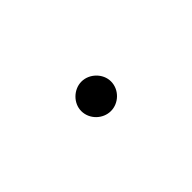

<svg xmlns="http://www.w3.org/2000/svg" viewBox="-9 -188 321 321"><g transform="rotate(-45 152.0 -27.0)"><path d="M151.9 7.8C170.4 7.8 187 -7.8 187 -27.3C187 -45.9 170.4 -62 151.9 -62C133.3 -62 116.7 -45.9 116.7 -27.3C116.7 -7.8 133.3 7.8 151.9 7.8Z"/></g></svg>

Font: Now ExtraLight
Style: Regular
Weight: 200
Designer: Alfredo Marco Pradil
Foundry: Alfredo Marco Pradil
Version: Version 1.200;hotconv 1.0.109;makeotfexe 2.5.65596